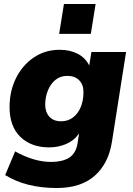

<svg xmlns="http://www.w3.org/2000/svg" viewBox="-20 -753 666 964"><path d="M265 191Q111 191 6 126L56 7Q98 31 144.5 45.5Q191 60 237 60Q292 60 326 39.5Q360 19 369 -31L377 -83Q352 -47 312 -30Q272 -13 227 -13Q137 -13 82.5 -65.5Q28 -118 28 -216Q28 -295 60 -360Q92 -425 149 -464Q206 -503 280 -503Q331 -503 370 -483Q409 -463 428 -424L439 -492H613L542 -41Q525 68 455.5 129.5Q386 191 265 191ZM287 -144Q322 -144 347.5 -164Q373 -184 386 -217Q399 -250 399 -289Q400 -326 378.5 -349Q357 -372 318 -372Q283 -372 258.5 -352Q234 -332 220.5 -299Q207 -266 207 -227Q207 -190 228 -167Q249 -144 287 -144ZM277 -583 301 -733H460L436 -583Z"/></svg>

Font: Nunito Sans Black
Style: Italic
Weight: 900
Italic angle: -9°
Designer: Vernon Adams
Foundry: Vernon Adams
Version: Version 3.006; ttfautohint (v1.8.3)